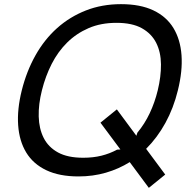

<svg xmlns="http://www.w3.org/2000/svg" viewBox="-20 -840 900 925"><path d="M776 1 697 65 605 -59Q552 -26 490 -8Q428 10 358 10Q266 10 203 -20Q140 -50 106.5 -105Q73 -160 67.5 -236.5Q62 -313 85 -405Q108 -497 151 -573.5Q194 -650 255 -704.5Q316 -759 393.5 -789.5Q471 -820 563 -820Q656 -820 719 -790Q782 -760 815.5 -705Q849 -650 854.5 -574Q860 -498 837 -405Q816 -319 777 -248Q738 -177 684 -123ZM740 -405Q756 -471 755.5 -530Q755 -589 732.5 -633.5Q710 -678 663.5 -704Q617 -730 541 -730Q466 -730 407 -704.5Q348 -679 303.5 -635Q259 -591 229 -532Q199 -473 182 -405Q165 -338 166.5 -279Q168 -220 190.5 -175.5Q213 -131 259.5 -105.5Q306 -80 381 -80Q429 -80 469 -90Q509 -100 544 -119L560 -120L464 -249L543 -313L637 -186L642 -201Q677 -243 701.5 -295Q726 -347 740 -405Z"/></svg>

Font: TypoPRO Sinkin Sans
Style: 400 Italic
Weight: 400
Italic angle: -112°
Designer: Keith Bates
Foundry: K-Type
Version: Sinkin Sans (version 1.0)  by Keith Bates   •   © 2014   www